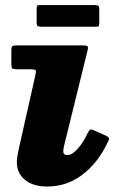

<svg xmlns="http://www.w3.org/2000/svg" viewBox="-20 -694 464 736"><path d="M120.5 -607.5Q120.5 -597 124.5 -594.2Q128.5 -591.5 138 -591.5H349.5Q357.5 -591.5 359 -595Q360.5 -598.5 360.5 -606.5V-659Q360.5 -669 356.8 -671.8Q353 -674.5 343.5 -674.5H130.5Q124 -674.5 122.2 -671.2Q120.5 -668 120.5 -661ZM314.5 -496Q319 -512.5 316 -516.2Q313 -520 293 -520H42.5Q31 -520 27.2 -516.8Q23.5 -513.5 23.5 -501.5V-448.5Q23.5 -435.5 26.8 -432Q30 -428.5 43 -428.5H96Q114.5 -428.5 116.8 -424.2Q119 -420 115.5 -405.5L52.5 -125.5Q50.5 -115.5 47.5 -100.2Q44.5 -85 44.5 -73Q44.5 -30.5 75.5 -4.8Q106.5 21 161 21Q234.5 21 293 -22.2Q351.5 -65.5 388.5 -139.5Q395 -152 397.8 -159.2Q400.5 -166.5 387 -173.5L343 -193Q328 -200 324.5 -196.8Q321 -193.5 314 -180Q302 -154.5 288.5 -136.8Q275 -119 262.2 -109.2Q249.5 -99.5 237.5 -99.5Q222.5 -99.5 222.5 -115Q222.5 -119 223.5 -124.5Q224.5 -130 225.5 -134.5Z"/></svg>

Font: Besley ExtraBold
Style: Italic
Weight: 800
Italic angle: -13°
Designer: Owen Earl
Foundry: indestructible type*
Version: Version 2.001